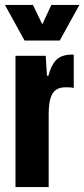

<svg xmlns="http://www.w3.org/2000/svg" viewBox="-27 -761 343 781"><path d="M36 0V-534H159L164 -453H170Q181 -495 200.5 -516Q220 -537 261 -539Q263 -539 266 -539Q269 -539 273 -539V-403Q266 -405 258 -405.5Q250 -406 240 -406Q215 -406 200 -395Q185 -384 178 -360Q171 -336 171 -294V0ZM73 -596 -7 -741H107L145 -662L182 -741H296L216 -596Z"/></svg>

Font: Mona Sans Condensed
Style: Bold
Weight: 700
Width: 3
Designer: Deni Anggara
Foundry: GitHub
Version: Version 2.000